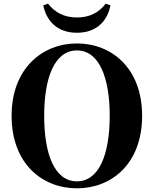

<svg xmlns="http://www.w3.org/2000/svg" viewBox="-20 -1003 835 1043"><path d="M215 -974C231 -895 286 -825 398 -825C510 -825 565 -895 580 -974L554 -983C518 -935 466 -908 398 -908C330 -908 278 -935 241 -983ZM220 -374C220 -578 275 -729 398 -729C520 -729 576 -578 576 -374C576 -168 520 -18 398 -18C275 -18 220 -168 220 -374ZM398 -767C211 -767 43 -632 43 -374C43 -113 210 20 398 20C587 20 752 -114 752 -374C752 -633 586 -767 398 -767Z"/></svg>

Font: Noto Serif TC Black
Style: Regular
Weight: 900
Version: Version 1.001;PS 1.001;hotconv 16.6.54;makeotf.lib2.5.65590